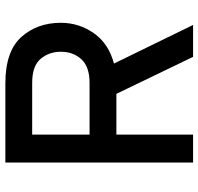

<svg xmlns="http://www.w3.org/2000/svg" viewBox="-32 -708 740 716"><g transform="rotate(-90 338.0 -350.0)"><path d="M90 0V-700H385Q504 -700 557.5 -641Q611 -582 611 -493Q611 -426 572.5 -370.5Q534 -315 459 -295L603 0H484L346 -286H194V0ZM194 -386H387Q447 -386 475 -416.5Q503 -447 503 -493Q503 -537 476.5 -568.5Q450 -600 387 -600H194Z"/></g></svg>

Font: Overpass Light
Style: Bold
Weight: 600
Designer: Delve Withrington, Thomas Jockin
Foundry: Delve Fonts
Version: Version 3.000;DELV;Overpass